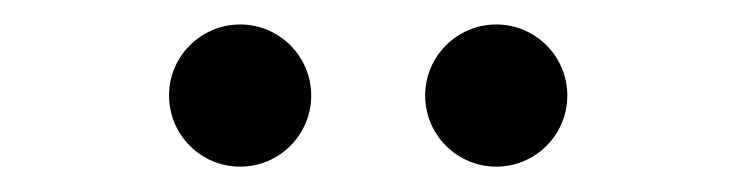

<svg xmlns="http://www.w3.org/2000/svg" viewBox="-20 -749 587 153"><path d="M375.5 -616.2C406.7 -616.2 432.1 -641.6 432.1 -672.9C432.1 -704.1 406.7 -729.5 375.5 -729.5C344.2 -729.5 318.8 -704.1 318.8 -672.9C318.8 -641.6 344.2 -616.2 375.5 -616.2ZM171.4 -616.2C202.6 -616.2 228 -641.6 228 -672.9C228 -704.1 202.6 -729.5 171.4 -729.5C140.1 -729.5 114.7 -704.1 114.7 -672.9C114.7 -641.6 140.1 -616.2 171.4 -616.2Z"/></svg>

Font: Raveo Display Display
Style: Regular
Weight: 400
Designer: Jakub Foglar, Rasmus Andersson (Inter)
Foundry: Jakubfoglar.com
Version: Version 1.100;Glyphs 3.2.3 (3260)